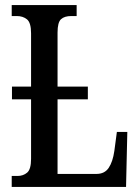

<svg xmlns="http://www.w3.org/2000/svg" viewBox="-20 -734 549 754"><path d="M26 0V-43H49Q71 -43 86.5 -56Q102 -69 102 -110V-344H27V-394H102V-603Q102 -645 86 -658Q70 -671 46 -671H26V-714H281V-671H260Q233 -671 219.5 -658.5Q206 -646 206 -606V-394H325V-344H206V-51H359Q391 -51 407 -75Q423 -99 429 -141L439 -216H480L475 0Z"/></svg>

Font: Noto Serif ExtraCondensed Medium
Style: Regular
Weight: 500
Width: 2
Designer: Monotype Design Team
Foundry: Monotype Imaging Inc.
Version: Version 2.015